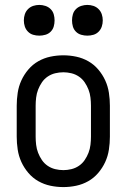

<svg xmlns="http://www.w3.org/2000/svg" viewBox="-20 -753 515 781"><path d="M238 8Q211 8 185 2.5Q159 -3 136 -16Q113 -29 95.5 -49.5Q78 -70 67 -94Q56 -118 52 -144.5Q48 -171 48 -197V-323Q48 -349 52 -375.5Q56 -402 67 -426Q78 -450 95.5 -470.5Q113 -491 136 -504Q159 -517 185 -522.5Q211 -528 238 -528Q264 -528 290 -522.5Q316 -517 339 -504Q362 -491 379.5 -470.5Q397 -450 408 -426Q419 -402 423 -375.5Q427 -349 427 -323V-197Q427 -171 423 -144.5Q419 -118 408 -94Q397 -70 379.5 -49.5Q362 -29 339 -16Q316 -3 290 2.5Q264 8 238 8ZM238 -61Q254 -61 270.5 -65Q287 -69 301 -78.5Q315 -88 324.5 -102Q334 -116 340 -131.5Q346 -147 348 -164Q350 -181 350 -197V-323Q350 -339 348 -356Q346 -373 340 -388.5Q334 -404 324.5 -418Q315 -432 301 -441.5Q287 -451 270.5 -455Q254 -459 238 -459Q221 -459 204.5 -455Q188 -451 174 -441.5Q160 -432 150.5 -418Q141 -404 135 -388.5Q129 -373 127 -356Q125 -339 125 -323V-197Q125 -181 127 -164Q129 -147 135 -131.5Q141 -116 150.5 -102Q160 -88 174 -78.5Q188 -69 204.5 -65Q221 -61 238 -61ZM335 -608Q323 -608 310.5 -611.5Q298 -615 289 -624Q280 -633 276.5 -645Q273 -657 273 -670Q273 -683 276.5 -695Q280 -707 289 -716Q298 -725 310.5 -729Q323 -733 335 -733Q348 -733 360 -729Q372 -725 381 -716Q390 -707 394 -695Q398 -683 398 -670Q398 -657 394 -645Q390 -633 381 -624Q372 -615 360 -611.5Q348 -608 335 -608ZM140 -608Q127 -608 115 -611.5Q103 -615 94 -624Q85 -633 81 -645Q77 -657 77 -670Q77 -683 81 -695Q85 -707 94 -716Q103 -725 115 -729Q127 -733 140 -733Q152 -733 164.5 -729Q177 -725 186 -716Q195 -707 198.5 -695Q202 -683 202 -670Q202 -657 198.5 -645Q195 -633 186 -624Q177 -615 164.5 -611.5Q152 -608 140 -608Z"/></svg>

Font: Iosevka QP
Style: Regular
Weight: 400
Designer: Belleve Invis
Foundry: Belleve Invis
Version: Version 20.0.0; ttfautohint (v1.8.4)